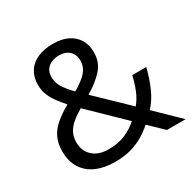

<svg xmlns="http://www.w3.org/2000/svg" viewBox="-162 -886 1056 1057"><g transform="rotate(-30 366.0 -357.5)"><path d="M304 -725Q358 -725 396.5 -706.5Q435 -688 456 -654Q477 -620 477 -571Q477 -508 436.5 -464Q396 -420 334 -384L527 -198Q553 -229 569.5 -269.5Q586 -310 597 -357H686Q670 -293 646 -238Q622 -183 584 -142L730 0H611L524 -84Q493 -56 457 -35Q421 -14 377.5 -2Q334 10 278 10Q209 10 158.5 -12.5Q108 -35 80.5 -79Q53 -123 53 -186Q53 -237 71.5 -274Q90 -311 125 -340Q160 -369 207 -396Q186 -420 166 -446Q146 -472 133 -502.5Q120 -533 120 -569Q120 -618 142 -653Q164 -688 205.5 -706.5Q247 -725 304 -725ZM260 -341Q224 -320 198.5 -298.5Q173 -277 159 -251Q145 -225 145 -189Q145 -134 182 -101Q219 -68 281 -68Q345 -68 391 -89Q437 -110 468 -139ZM301 -653Q259 -653 232.5 -631Q206 -609 206 -570Q206 -534 225 -503.5Q244 -473 280 -436Q339 -470 364.5 -500.5Q390 -531 390 -571Q390 -607 366 -630Q342 -653 301 -653Z"/></g></svg>

Font: lbangla15
Style: Book
Weight: 400
Designer: Jelle Bosma - Monotype Design Team
Foundry: Monotype Imaging Inc.
Version: Version 2.003